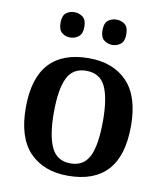

<svg xmlns="http://www.w3.org/2000/svg" viewBox="-84 -817 768 897"><g transform="rotate(10 299.5 -369.0)"><path d="M298 10Q183 10 116.5 -59Q50 -128 50 -270Q50 -410 113.5 -479Q177 -548 301 -548Q417 -548 483 -479Q549 -410 549 -270Q549 -128 485.5 -59Q422 10 298 10ZM300 -49Q343 -49 368.5 -73.5Q394 -98 405 -148Q416 -198 416 -270Q416 -379 390 -433.5Q364 -488 299 -488Q235 -488 209 -433.5Q183 -379 183 -270Q183 -161 209.5 -105Q236 -49 300 -49ZM397 -628Q374 -628 357 -641.5Q340 -655 340 -688Q340 -722 357 -735Q374 -748 397 -748Q419 -748 436 -735Q453 -722 453 -688Q453 -655 436 -641.5Q419 -628 397 -628ZM197 -628Q174 -628 157.5 -641.5Q141 -655 141 -688Q141 -722 157.5 -735Q174 -748 197 -748Q219 -748 236.5 -735Q254 -722 254 -688Q254 -655 236.5 -641.5Q219 -628 197 -628Z"/></g></svg>

Font: Noto Serif Kannada SemiBold
Style: Regular
Weight: 600
Version: Version 2.003